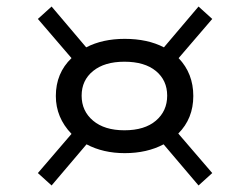

<svg xmlns="http://www.w3.org/2000/svg" viewBox="-20 -605 766 588"><path d="M526 -196 630 -75 588 -37 481 -163Q430 -136 362 -136Q296 -136 245 -163L138 -37L96 -75L199 -195Q151 -245 151 -311Q151 -381 199 -427L96 -547L138 -585L244 -460Q294 -486 362 -486Q432 -486 482 -460L588 -585L630 -547L527 -427Q572 -380 572 -311Q572 -242 526 -196ZM492 -312Q492 -359 457.5 -387.5Q423 -416 361 -416Q300 -416 265 -387.5Q230 -359 230 -312Q230 -265 265 -235.5Q300 -206 361 -206Q423 -206 457.5 -235.5Q492 -265 492 -312Z"/></svg>

Font: BioRhyme Expanded
Style: Regular
Weight: 400
Width: 7
Designer: Aoife Mooney
Foundry: Aoife Mooney Type
Version: Version 1.000